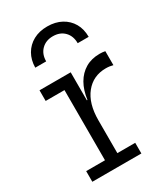

<svg xmlns="http://www.w3.org/2000/svg" viewBox="-195 -880 845 968"><g transform="rotate(-30 227.5 -396.0)"><path d="M230 -62H334V0H48.5V-62H158V-470.5H48.5V-532.5H230ZM434.5 -456Q425.5 -458.5 415.2 -460Q405 -461.5 393 -461.5Q319 -461.5 274.5 -406.2Q230 -351 230 -253L213 -369.5H233.5Q240.5 -422.5 262.5 -460.8Q284.5 -499 319.8 -519.8Q355 -540.5 402.5 -540.5Q411.5 -540.5 418.8 -539.8Q426 -539 434.5 -537.5ZM398 -642Q398 -687 378.8 -720.5Q359.5 -754 324.5 -773Q289.5 -792 242.5 -792Q196 -792 161.2 -773Q126.5 -754 107 -720.2Q87.5 -686.5 87 -642H150.5Q150.5 -684 176 -709.5Q201.5 -735 242.5 -735Q284 -735 309 -709.5Q334 -684 334 -642Z"/></g></svg>

Font: Hepta Slab
Style: Regular
Weight: 400
Designer: Michael LaGattuta
Foundry: Michael LaGattuta
Version: Version 1.100